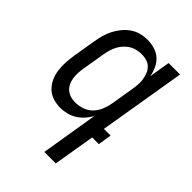

<svg xmlns="http://www.w3.org/2000/svg" viewBox="-218 -624 936 936"><g transform="rotate(45 250.0 -156.5)"><path d="M200 -62Q223 -62 247.5 -70Q272 -78 289.5 -95.5Q307 -113 317 -136.5Q327 -160 331 -183L351 -303Q354 -321 355.5 -339Q357 -357 354.5 -374Q352 -391 346 -407Q340 -423 328.5 -435Q317 -447 300.5 -452.5Q284 -458 266 -458Q250 -458 233 -454.5Q216 -451 201 -442Q186 -433 174 -420Q162 -407 153.5 -391.5Q145 -376 140.5 -360Q136 -344 133 -328L113 -208Q110 -191 109 -173.5Q108 -156 110.5 -139.5Q113 -123 120 -108Q127 -93 139 -82.5Q151 -72 167 -67Q183 -62 200 -62ZM265 215 314 -83Q304 -63 288.5 -45.5Q273 -28 253.5 -15.5Q234 -3 211.5 2.5Q189 8 168 8Q141 8 116.5 0Q92 -8 74.5 -25Q57 -42 46.5 -65Q36 -88 32.5 -113.5Q29 -139 30.5 -166Q32 -193 36 -219L56 -339Q60 -362 66 -384.5Q72 -407 83 -428.5Q94 -450 109.5 -469Q125 -488 145 -502Q165 -516 188 -522Q211 -528 234 -528Q260 -528 284.5 -520.5Q309 -513 326.5 -497Q344 -481 354.5 -458.5Q365 -436 369 -411L387 -520H466L391 -70H437L426 0H380L344 215Z"/></g></svg>

Font: Iosevka Oblique
Style: Regular
Weight: 400
Italic angle: -9°
Monospace: yes
Designer: Belleve Invis
Foundry: Belleve Invis
Version: Version 32.5.0; ttfautohint (v1.8.4)